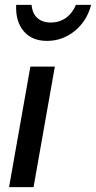

<svg xmlns="http://www.w3.org/2000/svg" viewBox="-20 -764 392 784"><path d="M204 -492H104L17 0H117ZM188 -672Q153 -672 132.5 -690.5Q112 -709 109 -744H46Q43 -677 76.5 -637Q110 -597 172 -597Q235 -597 285 -637.5Q335 -678 352 -744H290Q275 -709 248.5 -690.5Q222 -672 188 -672Z"/></svg>

Font: Geom
Style: Italic
Weight: 400
Italic angle: -10°
Version: Version 1.102